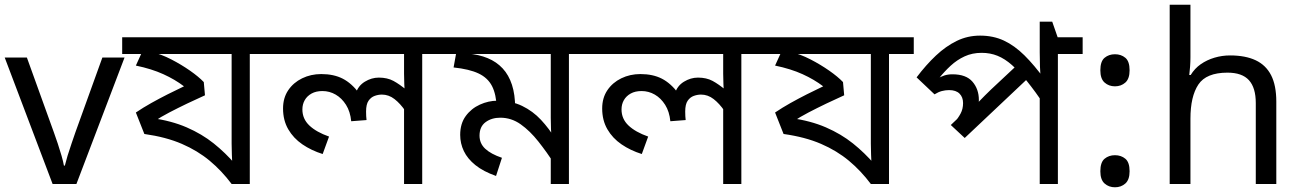

<svg xmlns="http://www.w3.org/2000/svg" viewBox="-20 -780 5512 814"><path d="M203 0 0 -536H94L208 -220Q216 -198 225 -171Q234 -144 241 -119.5Q248 -95 251 -78H255Q259 -95 266.5 -120Q274 -145 283.5 -172Q293 -199 300 -220L414 -536H508L304 0Z M1144 -622V-551H1039V0H962Q920 -56 869 -98.5Q818 -141 751 -170Q684 -199 592 -212L556 -303Q587 -324 621 -343Q655 -362 690.5 -380Q726 -398 760 -414Q722 -443 672.5 -465.5Q623 -488 556 -502L587 -570L589 -551H498V-622ZM962 -551H643L622 -560Q664 -550 706.5 -528Q749 -506 785.5 -480.5Q822 -455 844 -432L849 -376Q813 -360 773.5 -341Q734 -322 697.5 -303Q661 -284 633 -265L621 -280Q707 -268 771.5 -240Q836 -212 886 -172Q936 -132 978 -83L965 -79Q964 -100 963 -124.5Q962 -149 962 -171Z M1875 -622V-551H1770V0H1693V-335L1699 -309Q1677 -341 1652.5 -360Q1628 -379 1599 -379Q1584 -379 1568.5 -373.5Q1553 -368 1542.5 -353Q1532 -338 1532 -307Q1532 -296 1532.5 -287.5Q1533 -279 1534 -271L1469 -266Q1465 -307 1447 -335.5Q1429 -364 1403 -379Q1377 -394 1347 -394Q1320 -394 1301 -383.5Q1282 -373 1272 -355.5Q1262 -338 1262 -316Q1262 -276 1291.5 -248Q1321 -220 1375 -201L1348 -127Q1300 -142 1262 -168Q1224 -194 1202 -232Q1180 -270 1180 -320Q1180 -365 1202 -397.5Q1224 -430 1261 -448Q1298 -466 1342 -466Q1395 -466 1433 -446.5Q1471 -427 1503 -384L1488 -383Q1498 -416 1526.5 -433.5Q1555 -451 1586 -451Q1622 -451 1648 -437Q1674 -423 1705 -397L1696 -382Q1695 -403 1694 -424Q1693 -445 1693 -467V-551H1124V-622Z M2497 -622V-551H2392V0H2315V-135L2333 -82Q2298 -135 2262.5 -180Q2227 -225 2187.5 -253Q2148 -281 2101 -281Q2064 -281 2038.5 -262Q2013 -243 2013 -205Q2013 -172 2037 -149.5Q2061 -127 2108 -111L2083 -34Q2029 -53 1995.5 -80Q1962 -107 1946.5 -139.5Q1931 -172 1931 -208Q1931 -256 1954.5 -288Q1978 -320 2014.5 -336.5Q2051 -353 2088 -353Q2148 -353 2193.5 -331Q2239 -309 2273.5 -272Q2308 -235 2336 -189L2319 -186Q2317 -209 2316 -232.5Q2315 -256 2315 -281V-551H1855V-622ZM2164 -323Q2164 -317 2163.5 -311Q2163 -305 2162 -299L2086 -322Q2084 -380 2066 -415Q2048 -450 2009 -468.5Q1970 -487 1903 -494L1916 -566L1962 -553Q2010 -549 2047.5 -533.5Q2085 -518 2111 -490Q2137 -462 2150.5 -420.5Q2164 -379 2164 -323Z M3228 -622V-551H3123V0H3046V-335L3052 -309Q3030 -341 3005.5 -360Q2981 -379 2952 -379Q2937 -379 2921.5 -373.5Q2906 -368 2895.5 -353Q2885 -338 2885 -307Q2885 -296 2885.5 -287.5Q2886 -279 2887 -271L2822 -266Q2818 -307 2800 -335.5Q2782 -364 2756 -379Q2730 -394 2700 -394Q2673 -394 2654 -383.5Q2635 -373 2625 -355.5Q2615 -338 2615 -316Q2615 -276 2644.5 -248Q2674 -220 2728 -201L2701 -127Q2653 -142 2615 -168Q2577 -194 2555 -232Q2533 -270 2533 -320Q2533 -365 2555 -397.5Q2577 -430 2614 -448Q2651 -466 2695 -466Q2748 -466 2786 -446.5Q2824 -427 2856 -384L2841 -383Q2851 -416 2879.5 -433.5Q2908 -451 2939 -451Q2975 -451 3001 -437Q3027 -423 3058 -397L3049 -382Q3048 -403 3047 -424Q3046 -445 3046 -467V-551H2477V-622Z M3854 -622V-551H3749V0H3672Q3630 -56 3579 -98.5Q3528 -141 3461 -170Q3394 -199 3302 -212L3266 -303Q3297 -324 3331 -343Q3365 -362 3400.5 -380Q3436 -398 3470 -414Q3432 -443 3382.5 -465.5Q3333 -488 3266 -502L3297 -570L3299 -551H3208V-622ZM3672 -551H3353L3332 -560Q3374 -550 3416.5 -528Q3459 -506 3495.5 -480.5Q3532 -455 3554 -432L3559 -376Q3523 -360 3483.5 -341Q3444 -322 3407.5 -303Q3371 -284 3343 -265L3331 -280Q3417 -268 3481.5 -240Q3546 -212 3596 -172Q3646 -132 3688 -83L3675 -79Q3674 -100 3673 -124.5Q3672 -149 3672 -171Z M4570 -622V-551H4465V0H4388V-396L4410 -332Q4369 -392 4335 -434.5Q4301 -477 4270.5 -504Q4240 -531 4209 -543.5Q4178 -556 4142 -556Q4102 -556 4069.5 -541Q4037 -526 4010 -501Q3983 -476 3960 -447L3952 -445Q3968 -455 3983.5 -460Q3999 -465 4018 -465Q4076 -465 4103 -433.5Q4130 -402 4130 -356Q4130 -345 4129 -335Q4128 -325 4126 -320L4109 -326Q4121 -339 4132 -351Q4143 -363 4155.5 -375Q4168 -387 4181 -400L4305 -516L4354 -463L4070 -195L4011 -250L4093 -328L4057 -285L4027 -262Q4042 -279 4052.5 -298.5Q4063 -318 4063 -343Q4063 -368 4048 -383Q4033 -398 4004 -398Q3988 -398 3973 -394Q3958 -390 3942 -380L3866 -452Q3906 -505 3948 -544.5Q3990 -584 4036 -606.5Q4082 -629 4135 -629Q4191 -629 4236 -608Q4281 -587 4323 -545.5Q4365 -504 4411 -441L4393 -446Q4390 -470 4389 -498Q4388 -526 4388 -558V-688H4441L4464 -622Z M4707 -414Q4681 -414 4663 -430Q4645 -446 4645 -482Q4645 -520 4663 -535Q4681 -550 4707 -550Q4733 -550 4751 -535Q4769 -520 4769 -482Q4769 -446 4751 -430Q4733 -414 4707 -414ZM4707 14Q4681 14 4663 -2Q4645 -18 4645 -54Q4645 -92 4663 -107Q4681 -122 4707 -122Q4733 -122 4751 -107Q4769 -92 4769 -54Q4769 -18 4751 -2Q4733 14 4707 14Z M5027 -537Q5027 -518 5025.5 -498Q5024 -478 5022 -462H5028Q5045 -490 5071 -508Q5097 -526 5129 -535.5Q5161 -545 5195 -545Q5260 -545 5303.5 -524.5Q5347 -504 5369 -461Q5391 -418 5391 -349V0H5304V-343Q5304 -408 5275 -440Q5246 -472 5184 -472Q5094 -472 5060.5 -421.5Q5027 -371 5027 -277V0H4939V-760H5027Z"/></svg>

Font: hexlbangla05
Style: Book
Weight: 400
Designer: Jelle Bosma - Monotype Design Team
Foundry: Monotype Imaging Inc.
Version: Version 2.003